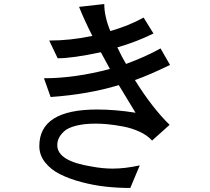

<svg xmlns="http://www.w3.org/2000/svg" viewBox="-20 -754 1040 952"><path d="M175 -30Q175 -211 461 -211Q553 -211 652 -195L569 -332Q417 -286 231 -273L198 -366Q351 -366 525 -412L480 -495Q339 -465 266 -465L224 -553Q330 -553 438 -576Q400 -650 372 -720L497 -734Q497 -673 527 -600Q621 -627 692 -667L741 -588Q656 -546 562 -519Q586 -468 605 -437Q701 -472 776 -514L823 -432Q718 -381 649 -357Q734 -220 821 -135L734 -57Q711 -83 672 -101Q633 -119 589.5 -127Q546 -135 514 -138Q482 -141 454 -141Q397 -141 356.5 -130.5Q316 -120 297.5 -102.5Q279 -85 271.5 -68.5Q264 -52 264 -34Q264 45 436 72Q490 82 539 82Q600 82 673 66L626 178Q565 178 505 171.5Q445 165 384.5 149Q324 133 278 110Q232 87 203.5 51Q175 15 175 -30Z"/></svg>

Font: cwTeXHei
Style: Medium
Weight: 500
Version: Version 1.17